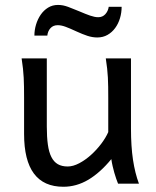

<svg xmlns="http://www.w3.org/2000/svg" viewBox="-20 -730 619 763"><path d="M449.2 0Q445.8 -8.3 441.9 -19.5Q438 -30.8 434.3 -43.5Q430.7 -56.2 427.5 -70.1Q424.3 -84 422.4 -97.7Q377.9 -43.5 330.8 -15.6Q283.7 12.2 231.9 12.2Q75.7 12.2 75.7 -197.8V-341.8Q75.7 -365.2 75.4 -384.3Q75.2 -403.3 74.2 -421.1Q73.2 -439 71.3 -457.5Q69.3 -476.1 65.9 -498H166V-227.1Q166 -185.5 170.2 -155.5Q174.3 -125.5 184.1 -106.2Q193.8 -86.9 209.7 -77.6Q225.6 -68.4 249 -68.4Q270.5 -68.4 294.9 -81.3Q319.3 -94.2 341.6 -114.3Q363.8 -134.3 382.1 -158.4Q400.4 -182.6 410.2 -205.1V-341.8Q410.2 -365.7 409.9 -385Q409.7 -404.3 408.7 -421.9Q407.7 -439.5 405.8 -457.5Q403.8 -475.6 400.4 -498H500.5V-219.7Q500.5 -148.4 508.5 -95Q516.6 -41.5 532.2 0ZM116.7 -588.4Q116.7 -610.8 123.3 -632.6Q129.9 -654.3 141.8 -671.6Q153.8 -689 171.1 -699.7Q188.5 -710.4 210.4 -710.4Q220.7 -710.4 230.5 -708.5Q240.2 -706.5 250.2 -702.9Q260.3 -699.2 271.2 -694.6Q282.2 -689.9 294.9 -685.1Q308.1 -679.7 318.6 -675.3Q329.1 -670.9 338.1 -668Q347.2 -665 355 -663.3Q362.8 -661.6 370.6 -661.6Q387.7 -661.6 398.7 -673.8Q409.7 -686 412.1 -703.1H463.4Q463.4 -679.7 456.8 -657.7Q450.2 -635.7 437.7 -618.7Q425.3 -601.6 407.2 -591.3Q389.2 -581.1 366.7 -581.1Q347.2 -581.1 327.4 -587.6Q307.6 -594.2 285.2 -604.5Q256.8 -617.7 240 -623.8Q223.1 -629.9 209.5 -629.9Q191.4 -629.9 180.7 -618.2Q169.9 -606.4 168 -588.4Z"/></svg>

Font: Andika New Basic
Style: Regular
Weight: 400
Designer: Victor Gaultney, Annie Olsen, Julie Remington, Don Collingsworth, Eric Hays
Foundry: SIL International
Version: Version 5.500